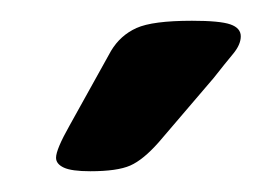

<svg xmlns="http://www.w3.org/2000/svg" viewBox="-20 -738 252 185"><path d="M67 -573Q49 -573 41.5 -576.5Q34 -580 34 -586Q34 -594 47 -617L87 -689Q96 -704 111.5 -711Q127 -718 165 -718Q192 -718 202 -714.5Q212 -711 212 -703Q212 -695 204.5 -686Q197 -677 186 -663L133 -601Q118 -584 105.5 -578.5Q93 -573 67 -573Z"/></svg>

Font: Asap Condensed Condensed SemiBold
Style: Italic
Weight: 600
Width: 3
Italic angle: -6°
Designer: Pablo Cosgaya
Foundry: Omnibus-Type
Version: Version 3.001; ttfautohint (v1.8.4.7-5d5b)